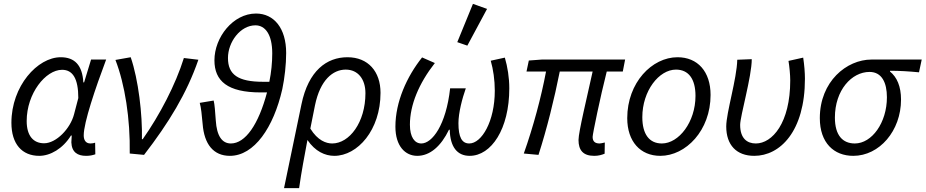

<svg xmlns="http://www.w3.org/2000/svg" viewBox="-20 -794 4787 993"><path d="M183 12C240 12 305 -25 347 -93H351C350 -79 349 -65 349 -58C351 -6 382 12 425 12C445 12 458 9 473 4L472 -56C466 -54 458 -52 448 -52C423 -52 413 -70 413 -94C413 -160 473 -337 529 -486H451L415 -368H411C406 -457 366 -498 294 -498C174 -498 39 -349 39 -159C39 -49 94 12 183 12ZM208 -53C153 -53 118 -91 118 -168C118 -311 216 -433 301 -433C356 -433 385 -388 385 -287L363 -203C344 -129 271 -53 208 -53Z M651 0 725 7C853 -159 946 -311 1006 -485L931 -494C888 -356 806 -199 718 -74H714C717 -201 696 -382 656 -498L577 -484C626 -358 654 -179 651 0Z M1341 -371C1211 -371 1159 -408 1159 -494C1159 -577 1223 -663 1301 -663C1351 -663 1388 -617 1388 -518C1388 -470 1383 -420 1373 -371ZM1169 12C1295 12 1395 -135 1440 -333C1452 -390 1460 -460 1460 -520C1460 -648 1397 -724 1304 -724C1185 -724 1089 -601 1089 -482C1089 -375 1157 -316 1328 -316H1361C1317 -150 1249 -52 1174 -52C1129 -52 1101 -90 1096 -171C1093 -214 1090 -256 1085 -274L1013 -262C1020 -239 1024 -197 1028 -153C1036 -48 1084 12 1169 12Z M1449 179H1527C1540 87 1553 23 1570 -70C1610 -11 1661 12 1709 12C1829 12 1948 -121 1948 -314C1948 -424 1884 -498 1777 -498C1670 -498 1575 -429 1539 -254ZM1698 -52C1667 -52 1623 -67 1585 -129L1609 -249C1636 -381 1702 -434 1768 -434C1832 -434 1870 -384 1870 -312C1870 -161 1787 -52 1698 -52Z M2138 12C2204 12 2261 -38 2302 -123H2306C2308 -35 2344 12 2409 12C2521 12 2614 -127 2614 -337C2614 -393 2605 -448 2591 -496L2518 -480C2531 -435 2539 -380 2539 -325C2539 -166 2471 -52 2407 -52C2369 -52 2351 -84 2351 -157C2351 -211 2371 -286 2389 -337H2308C2287 -147 2215 -52 2159 -52C2125 -52 2100 -84 2100 -149C2100 -251 2146 -362 2229 -468L2163 -497C2084 -398 2025 -267 2025 -139C2025 -38 2076 12 2138 12ZM2397 -558 2499 -748 2426 -774 2345 -576Z M3053 12C3076 12 3092 7 3107 1L3108 -57C3095 -54 3087 -52 3081 -52C3058 -52 3045 -62 3045 -86C3045 -101 3084 -290 3118 -424H3201L3213 -486H2782L2715 -481L2703 -424H2804C2779 -291 2738 -138 2689 0L2765 7C2808 -126 2847 -283 2875 -424H3045C3017 -295 2972 -112 2972 -70C2972 -17 2996 12 3053 12Z M3395 12C3527 12 3655 -119 3655 -303C3655 -424 3588 -498 3484 -498C3352 -498 3224 -367 3224 -183C3224 -62 3292 12 3395 12ZM3403 -52C3338 -52 3302 -100 3302 -188C3302 -324 3388 -434 3476 -434C3541 -434 3577 -386 3577 -298C3577 -163 3491 -52 3403 -52Z M3881 12C4014 12 4143 -114 4143 -387C4143 -417 4140 -457 4134 -496L4058 -479C4063 -449 4067 -407 4067 -378C4067 -158 3974 -52 3889 -52C3844 -52 3808 -78 3808 -148C3808 -194 3868 -398 3868 -488L3793 -485C3791 -387 3736 -211 3736 -140C3736 -44 3789 12 3881 12Z M4393 12C4528 12 4640 -117 4640 -279C4640 -347 4619 -395 4583 -424V-428C4634 -428 4681 -425 4733 -420L4747 -486H4487C4359 -486 4220 -373 4220 -183C4220 -55 4293 12 4393 12ZM4401 -52C4339 -52 4298 -93 4298 -186C4298 -328 4385 -422 4477 -422C4541 -422 4567 -366 4567 -291C4567 -159 4489 -52 4401 -52Z"/></svg>

Font: Source Sans Pro
Style: Italic
Weight: 400
Italic angle: -11°
Designer: Paul D. Hunt
Foundry: Adobe Systems Incorporated
Version: Version 3.006;hotconv 1.0.111;makeotfexe 2.5.65597